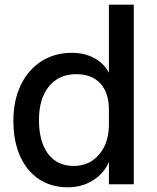

<svg xmlns="http://www.w3.org/2000/svg" viewBox="-20 -785 667 818"><path d="M37 -271Q37 -356 68 -421.5Q99 -487 155.5 -523.5Q212 -560 286 -560Q341 -560 382.5 -537Q424 -514 444 -475V-765H550V0H444V-95Q423 -46 376 -16.5Q329 13 269 13Q199 13 146.5 -21.5Q94 -56 65.5 -120Q37 -184 37 -271ZM294 -78Q361 -78 402.5 -127Q444 -176 444 -255V-318Q444 -390 407.5 -429.5Q371 -469 305 -469Q231 -469 188.5 -417Q146 -365 146 -274Q146 -181 185 -129.5Q224 -78 294 -78Z"/></svg>

Font: Application Medium
Style: Regular
Weight: 500
Designer: Wei Huang
Foundry: Wei Huang
Version: Version 0.012